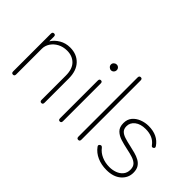

<svg xmlns="http://www.w3.org/2000/svg" viewBox="-83 -1146 1575 1575"><g transform="rotate(45 705.0 -358.0)"><path d="M99 0Q81 0 81 -20V-458Q81 -478 99 -478Q116 -478 116 -458V-404Q139 -441 180.5 -465.5Q222 -490 274 -490Q351 -490 398 -440.5Q445 -391 445 -301V-20Q445 0 428 0Q411 0 411 -20V-301Q411 -378 373 -416Q335 -454 274 -454Q228 -454 192 -434.5Q156 -415 136 -384Q116 -353 116 -318V-20Q116 0 99 0Z M642 0Q625 0 625 -20V-458Q625 -478 642 -478Q659 -478 659 -458V-20Q659 0 642 0ZM642 -594Q629 -594 618.5 -604Q608 -614 608 -628Q608 -642 618.5 -651.5Q629 -661 642 -661Q656 -661 665.5 -651.5Q675 -642 675 -628Q675 -614 665.5 -604Q656 -594 642 -594Z M856 0Q838 0 838 -20V-707Q838 -727 856 -727Q873 -727 873 -707V-20Q873 0 856 0Z M1194 11Q1134 11 1085.5 -10.5Q1037 -32 1008 -72Q996 -88 1013 -98Q1026 -107 1039 -91Q1063 -59 1104 -41Q1145 -23 1194 -23Q1229 -23 1260.5 -34.5Q1292 -46 1312 -70Q1332 -94 1332 -130Q1332 -164 1314.5 -182.5Q1297 -201 1265 -211.5Q1233 -222 1188 -231Q1149 -239 1110 -251Q1071 -263 1045.5 -288Q1020 -313 1020 -360Q1020 -403 1043.5 -431.5Q1067 -460 1105 -475Q1143 -490 1184 -490Q1291 -490 1342 -415Q1353 -399 1338 -390Q1324 -381 1313 -398Q1271 -455 1184 -455Q1126 -455 1091 -428Q1056 -401 1056 -360Q1056 -329 1072.5 -312Q1089 -295 1120 -285Q1151 -275 1194 -266Q1225 -259 1255.5 -251Q1286 -243 1311.5 -229Q1337 -215 1352 -191.5Q1367 -168 1367 -130Q1367 -70 1320.5 -29.5Q1274 11 1194 11Z"/></g></svg>

Font: Zen Maru Gothic Light
Style: Regular
Weight: 300
Designer: Yoshimichi Ohira
Foundry: Positype
Version: Version 1.001